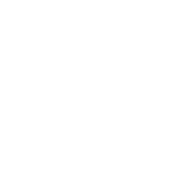

<svg xmlns="http://www.w3.org/2000/svg" viewBox="-20 -470 440 440"><path d="M300 -50Q300 -50 300 -50Q300 -50 300 -50Q300 -50 300 -50Q300 -50 300 -50Q300 -50 300 -50Q300 -50 300 -50Q300 -50 300 -50Q300 -50 300 -50Q300 -50 300 -50Q300 -50 300 -50Q300 -50 300 -50Q300 -50 300 -50ZM200 -50Q200 -50 200 -50Q200 -50 200 -50Q200 -50 200 -50Q200 -50 200 -50Q200 -50 200 -50Q200 -50 200 -50Q200 -50 200 -50Q200 -50 200 -50Q200 -50 200 -50Q200 -50 200 -50Q200 -50 200 -50Q200 -50 200 -50ZM100 -50Q100 -50 100 -50Q100 -50 100 -50Q100 -50 100 -50Q100 -50 100 -50Q100 -50 100 -50Q100 -50 100 -50Q100 -50 100 -50Q100 -50 100 -50Q100 -50 100 -50Q100 -50 100 -50Q100 -50 100 -50Q100 -50 100 -50ZM200 -250Q200 -250 200 -250Q200 -250 200 -250Q200 -250 200 -250Q200 -250 200 -250Q200 -250 200 -250Q200 -250 200 -250Q200 -250 200 -250Q200 -250 200 -250Q200 -250 200 -250Q200 -250 200 -250Q200 -250 200 -250Q200 -250 200 -250ZM200 -450Q200 -450 200 -450Q200 -450 200 -450Q200 -450 200 -450Q200 -450 200 -450Q200 -450 200 -450Q200 -450 200 -450Q200 -450 200 -450Q200 -450 200 -450Q200 -450 200 -450Q200 -450 200 -450Q200 -450 200 -450Q200 -450 200 -450ZM300 -350Q300 -350 300 -350Q300 -350 300 -350Q300 -350 300 -350Q300 -350 300 -350Q300 -350 300 -350Q300 -350 300 -350Q300 -350 300 -350Q300 -350 300 -350Q300 -350 300 -350Q300 -350 300 -350Q300 -350 300 -350Q300 -350 300 -350ZM200 -350Q200 -350 200 -350Q200 -350 200 -350Q200 -350 200 -350Q200 -350 200 -350Q200 -350 200 -350Q200 -350 200 -350Q200 -350 200 -350Q200 -350 200 -350Q200 -350 200 -350Q200 -350 200 -350Q200 -350 200 -350Q200 -350 200 -350ZM100 -350Q100 -350 100 -350Q100 -350 100 -350Q100 -350 100 -350Q100 -350 100 -350Q100 -350 100 -350Q100 -350 100 -350Q100 -350 100 -350Q100 -350 100 -350Q100 -350 100 -350Q100 -350 100 -350Q100 -350 100 -350Q100 -350 100 -350Z"/></svg>

Font: TINY 5x3
Style: Regular
Weight: 400
Designer: Jack Halten Fahnestock
Foundry: Velvetyne Type Foundry
Version: Version 1.002